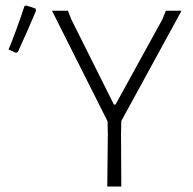

<svg xmlns="http://www.w3.org/2000/svg" viewBox="-20 -678 701 698"><path d="M69 -656 76 -658 109 -647 111 -639Q83 -572 45 -489L38 -486L11 -498Q38 -562 69 -656ZM640 -639 421 -238 420 -191 421 0H370L372 -191L371 -237L169 -639H227L239 -608L394 -298H400L570 -607L583 -639Z"/></svg>

Font: Alegreya Sans Light
Style: Regular
Weight: 300
Designer: Juan Pablo del Peral
Foundry: Huerta Tipografica
Version: Version 2.007